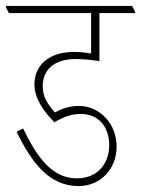

<svg xmlns="http://www.w3.org/2000/svg" viewBox="-39 -642 475 647"><path d="M226 -15C301 -15 354 -74 354 -148C354 -185 341 -219 318 -244C295 -269 264 -285 227 -285C199 -285 173 -278 146 -263C118 -295 105 -318 105 -352C105 -408 145 -443 216 -443C244 -443 271 -440 296 -436V-598H416V-603L406 -622H-19V-617L-9 -598H268V-462C249 -465 229 -467 211 -467C125 -467 77 -422 77 -357C77 -313 105 -270 144 -230C179 -250 204 -258 233 -258C292 -258 329 -216 329 -153C329 -92 291 -41 220 -41C138 -41 87 -109 39 -209L17 -198C69 -91 128 -15 226 -15Z"/></svg>

Font: Noto Serif Devanagari ExtraCondensed Thin
Style: Regular
Weight: 100
Width: 2
Designer: Universal Thirst, Indian Type Foundry and the Monotype Design Team
Foundry: Monotype Imaging Inc.
Version: Version 2.004